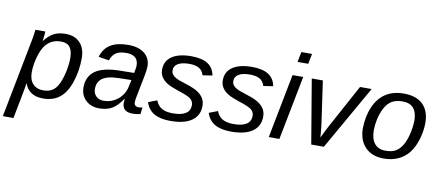

<svg xmlns="http://www.w3.org/2000/svg" viewBox="-103 -1038 3572 1557"><g transform="rotate(10 1683.0 -259.0)"><path d="M270.5 9.8Q210.4 9.8 172.6 -15.6Q134.8 -41 119.1 -86.9H116.7Q116.7 -84.5 115.7 -76.4Q114.7 -68.4 112.8 -55.2Q110.8 -42 98.1 23.7Q85.4 89.4 62.5 207.5H-24.9L96.7 -420.4Q99.1 -432.1 101.3 -443.8Q103.5 -455.6 105.5 -467.3Q107.9 -482.9 109.9 -498Q111.8 -513.2 113.8 -528.3H195.3Q195.3 -519.5 193.8 -503.7Q192.4 -487.8 190.4 -472.7Q188.5 -457.5 187 -449.7H189Q224.6 -496.1 264.2 -517.1Q303.7 -538.1 361.8 -538.1Q438.5 -538.1 481.2 -491.9Q523.9 -445.8 523.9 -365.2Q523.9 -265.6 494.1 -173.3Q464.4 -80.6 409.7 -35.4Q355 9.8 270.5 9.8ZM336.4 -470.2Q288.1 -470.2 253.7 -450.4Q219.2 -430.7 195.3 -391.1Q179.7 -364.7 168 -328.1Q156.2 -291.5 150.1 -253.7Q144 -215.8 144 -184.1Q144 -123 175 -89.1Q206.1 -55.2 261.2 -55.2Q321.8 -55.2 356.9 -92.3Q374.5 -110.8 388.4 -141.6Q402.3 -172.4 412.1 -209.2Q421.9 -246.1 427 -283Q432.1 -319.8 432.1 -349.6Q432.1 -409.7 409.2 -439.9Q386.2 -470.2 336.4 -470.2Z M1008.8 4.9Q963.4 4.9 942.6 -13.9Q921.9 -32.7 921.9 -69.8Q921.9 -77.6 922.9 -85.4Q923.8 -93.3 924.3 -101.1H921.4Q880.9 -39.6 837.4 -14.9Q793.9 9.8 732.4 9.8Q664.1 9.8 621.3 -31.2Q578.6 -72.3 578.6 -135.7Q578.6 -226.1 643.3 -272.5Q708 -318.8 849.6 -320.8L962.9 -322.3Q972.2 -368.7 972.2 -384.3Q972.2 -428.7 946.3 -450Q920.4 -471.2 874.5 -471.2Q816.4 -471.2 786.6 -450.4Q756.8 -429.7 743.7 -387.2L656.7 -401.4Q678.7 -473.1 733.2 -505.6Q787.6 -538.1 879.4 -538.1Q962.9 -538.1 1011.5 -499Q1060.1 -460 1060.1 -394Q1060.1 -361.8 1050.8 -317.4L1014.6 -132.8Q1009.3 -108.4 1009.3 -89.8Q1009.3 -71.8 1019.3 -63Q1029.3 -54.2 1048.8 -54.2Q1063 -54.2 1078.1 -57.6L1071.3 -2.9Q1055.2 1 1039.6 2.9Q1023.9 4.9 1008.8 4.9ZM671.9 -139.6Q671.9 -103 695.6 -80.1Q719.2 -57.1 756.8 -57.1Q804.2 -57.1 842.3 -77.6Q880.4 -97.7 905.3 -130.4Q930.2 -163.1 938 -200.7L951.2 -261.7L854 -259.8Q795.9 -258.3 762.9 -249.5Q730 -240.7 711.4 -226.6Q693.4 -212.9 682.6 -191.4Q671.9 -169.9 671.9 -139.6Z M1555.2 -154.8Q1555.2 -75.7 1494.6 -33Q1434.1 9.8 1319.8 9.8Q1234.9 9.8 1184.8 -18.8Q1134.8 -47.4 1114.7 -108.9L1186.5 -136.2Q1202.6 -93.3 1236.6 -73.7Q1270.5 -54.2 1327.6 -54.2Q1469.7 -54.2 1469.7 -147Q1469.7 -177.2 1444.8 -197.8Q1419.4 -217.8 1339.4 -242.7Q1276.4 -263.7 1245.6 -282.7Q1214.4 -302.2 1197.8 -328.4Q1181.2 -354.5 1181.2 -389.2Q1181.2 -460 1237.8 -498.3Q1294.4 -536.6 1397.5 -536.6Q1483.9 -536.6 1532.5 -505.6Q1581.1 -474.6 1591.8 -412.1L1512.2 -399.9Q1501.5 -438.5 1471.7 -455.6Q1441.9 -472.7 1391.6 -472.7Q1331.1 -472.7 1298.6 -453.4Q1266.1 -434.1 1266.1 -398.9Q1266.1 -378.4 1276.4 -364.5Q1286.6 -350.6 1306.2 -339.4Q1325.7 -328.1 1395 -306.2Q1457.5 -286.6 1488.8 -266.6Q1520.5 -246.6 1537.8 -219.2Q1555.2 -191.9 1555.2 -154.8Z M2055.2 -154.8Q2055.2 -75.7 1994.6 -33Q1934.1 9.8 1819.8 9.8Q1734.9 9.8 1684.8 -18.8Q1634.8 -47.4 1614.7 -108.9L1686.5 -136.2Q1702.6 -93.3 1736.6 -73.7Q1770.5 -54.2 1827.6 -54.2Q1969.7 -54.2 1969.7 -147Q1969.7 -177.2 1944.8 -197.8Q1919.4 -217.8 1839.4 -242.7Q1776.4 -263.7 1745.6 -282.7Q1714.4 -302.2 1697.8 -328.4Q1681.2 -354.5 1681.2 -389.2Q1681.2 -460 1737.8 -498.3Q1794.4 -536.6 1897.5 -536.6Q1983.9 -536.6 2032.5 -505.6Q2081.1 -474.6 2091.8 -412.1L2012.2 -399.9Q2001.5 -438.5 1971.7 -455.6Q1941.9 -472.7 1891.6 -472.7Q1831.1 -472.7 1798.6 -453.4Q1766.1 -434.1 1766.1 -398.9Q1766.1 -378.4 1776.4 -364.5Q1786.6 -350.6 1806.2 -339.4Q1825.7 -328.1 1895 -306.2Q1957.5 -286.6 1988.8 -266.6Q2020.5 -246.6 2037.8 -219.2Q2055.2 -191.9 2055.2 -154.8Z M2356.9 -724.6 2340.3 -640.6H2252.4L2269 -724.6ZM2318.8 -528.3 2215.8 0H2128.4L2231 -528.3Z M2882.3 -528.3 2582 0H2478L2389.2 -528.3H2480.5L2529.8 -184.6Q2531.2 -173.8 2532.7 -159.9Q2534.2 -146 2535.9 -129.9Q2537.6 -113.8 2539.1 -94.7L2541 -68.8L2553.7 -94.7Q2564.9 -117.7 2576.2 -139.9Q2587.4 -162.1 2599.1 -183.6L2786.6 -528.3Z M3358.9 -333.5Q3358.9 -270 3339.4 -201.7Q3319.8 -133.3 3283.7 -85.4Q3247.1 -38.1 3194.3 -14.2Q3141.6 9.8 3074.2 9.8Q2978.5 9.8 2922.9 -47.9Q2867.2 -105.5 2867.2 -204.6Q2869.6 -305.7 2903.3 -381.3Q2937.5 -458.5 2998 -498Q3058.6 -537.6 3147.9 -537.6Q3250.5 -537.6 3304.7 -484.1Q3358.9 -430.7 3358.9 -333.5ZM3268.1 -333.5Q3268.1 -473.1 3147 -473.1Q3081.1 -473.1 3041.5 -439.5Q3015.1 -417 2996.3 -377.7Q2977.5 -338.4 2967.5 -292.2Q2957.5 -246.1 2957.5 -203.1Q2957.5 -130.9 2988.8 -93Q3020 -55.2 3079.6 -55.2Q3129.9 -55.2 3160.4 -72.3Q3190.9 -89.4 3213.9 -125Q3236.8 -161.1 3251.2 -216.6Q3265.6 -272 3268.1 -333.5Z"/></g></svg>

Font: Arimo
Style: Italic
Weight: 400
Italic angle: -12°
Designer: Steve Matteson
Foundry: Monotype Imaging Inc.
Version: Version 1.33